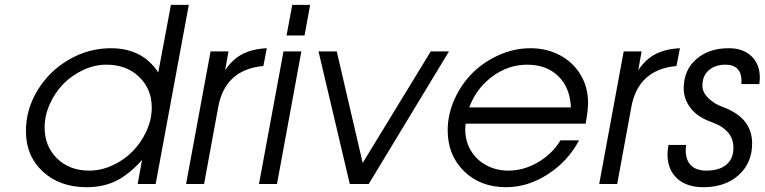

<svg xmlns="http://www.w3.org/2000/svg" viewBox="-20 -759 3154 792"><path d="M86.9 -217.8Q86.9 -308.6 135.7 -387.9Q184.6 -467.3 265.4 -513.7Q346.2 -560.1 437 -560.1Q567.9 -560.1 632.8 -460L685.1 -738.8H758.8L622.1 0H547.9L565.9 -99.1Q512.7 -39.6 459.5 -13.2Q406.2 13.2 337.9 13.2Q226.1 13.2 156.5 -51.5Q86.9 -116.2 86.9 -217.8ZM164.1 -232.9Q164.1 -155.8 215.3 -105.5Q266.6 -55.2 348.1 -55.2Q397 -55.2 444.6 -77.1Q492.2 -99.1 527.3 -135Q562.5 -170.9 584.2 -218.5Q606 -266.1 606 -314.9Q606 -392.1 553.7 -442.1Q501.5 -492.2 418.9 -492.2Q370.1 -492.2 323 -470.2Q275.9 -448.2 241.2 -412.6Q206.5 -377 185.3 -329.3Q164.1 -281.7 164.1 -232.9Z M747.6 0 848.6 -546.9H922.4L908.7 -469.2Q938.5 -514.2 979.5 -535.6Q1020.5 -557.1 1080.6 -560.1L1066.4 -486.8Q909.2 -472.2 880.4 -318.8L821.8 0Z M1048.3 0 1149.4 -546.9H1223.1L1122.6 0ZM1162.1 -612.8 1185.5 -738.8H1259.3L1236.3 -612.8Z M1422.9 0 1293.9 -546.9H1369.1L1476.1 -86.9L1756.8 -546.9H1832L1501 0Z M2292 -180.2H2368.7Q2322.8 -93.8 2240 -40.3Q2157.2 13.2 2067.9 13.2Q1961.4 13.2 1894 -53Q1826.7 -119.1 1826.7 -221.2Q1826.7 -287.1 1855 -349.9Q1883.3 -412.6 1929.7 -458.5Q1976.1 -504.4 2038.8 -532.2Q2101.6 -560.1 2168 -560.1Q2233.9 -560.1 2288.1 -532Q2342.3 -503.9 2374 -452.1Q2405.8 -400.4 2405.8 -335Q2405.8 -306.2 2396 -249H1900.9Q1894 -195.3 1915.5 -150.6Q1937 -106 1980.2 -80.6Q2023.4 -55.2 2077.6 -55.2Q2140.1 -55.2 2199.2 -89.6Q2258.3 -124 2292 -180.2ZM1915.5 -315.9H2335Q2331.5 -397.5 2283 -444.8Q2234.4 -492.2 2154.8 -492.2Q2076.7 -492.2 2010.7 -443.4Q1944.8 -394.5 1915.5 -315.9Z M2451.7 0 2552.7 -546.9H2626.5L2612.8 -469.2Q2642.6 -514.2 2683.6 -535.6Q2724.6 -557.1 2784.7 -560.1L2770.5 -486.8Q2613.3 -472.2 2584.5 -318.8L2525.9 0Z M2737.3 -161.1H2810.5Q2808.6 -149.4 2808.6 -139.2Q2808.6 -98.6 2830.3 -76.9Q2852.1 -55.2 2893.6 -55.2Q2946.3 -55.2 2975.8 -79.3Q3005.4 -103.5 3005.4 -149.9Q3005.4 -223.1 2916.5 -254.9Q2857.9 -275.4 2829.1 -312.7Q2800.3 -350.1 2800.3 -394Q2800.3 -469.7 2852.1 -514.9Q2903.8 -560.1 2986.3 -560.1Q3045.4 -560.1 3079.8 -527.1Q3114.3 -494.1 3114.3 -439Q3114.3 -429.7 3112.3 -412.1H3037.6Q3038.6 -417 3038.6 -426.8Q3038.6 -458.5 3021.7 -475.3Q3004.9 -492.2 2972.7 -492.2Q2930.2 -492.2 2903.8 -469.2Q2877.4 -446.3 2877.4 -405.8Q2877.4 -377.9 2902.1 -354.2Q2926.8 -330.6 2956.5 -319.8Q3022 -295.9 3052.2 -258.3Q3082.5 -220.7 3082.5 -167Q3082.5 -86.9 3027.1 -36.9Q2971.7 13.2 2881.3 13.2Q2812 13.2 2772.7 -23.2Q2733.4 -59.6 2733.4 -123Q2733.4 -134.8 2737.3 -161.1Z"/></svg>

Font: Involve
Style: Italic
Weight: 400
Italic angle: -10.5°
Designer: Stefan Peev
Foundry: Context Ltd.
Version: Version 1.001